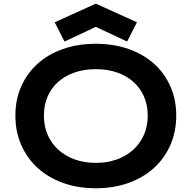

<svg xmlns="http://www.w3.org/2000/svg" viewBox="-20 -1011 1040 1042"><path d="M63.5 -383.8Q63.5 -470.2 95.2 -542Q127 -613.8 184.3 -665.3Q241.7 -716.8 322 -745.1Q402.3 -773.4 500 -773.4Q597.2 -773.4 677.7 -745.1Q758.3 -716.8 815.7 -665.3Q873 -613.8 904.8 -542Q936.5 -470.2 936.5 -383.8Q936.5 -296.9 904.8 -224.4Q873 -151.9 815.7 -99.6Q758.3 -47.4 677.7 -18.3Q597.2 10.7 500 10.7Q402.3 10.7 322 -18.3Q241.7 -47.4 184.3 -99.6Q127 -151.9 95.2 -224.4Q63.5 -296.9 63.5 -383.8ZM218.3 -383.8Q218.3 -324.7 239.5 -277.3Q260.7 -230 298.6 -196.5Q336.4 -163.1 387.9 -145Q439.5 -127 500 -127Q560.5 -127 612.1 -145Q663.6 -163.1 701.2 -196.5Q738.8 -230 760.3 -277.3Q781.7 -324.7 781.7 -383.8Q781.7 -442.9 760.3 -489.7Q738.8 -536.6 701.2 -569.1Q663.6 -601.6 612.1 -618.7Q560.5 -635.7 500 -635.7Q439.5 -635.7 387.9 -618.7Q336.4 -601.6 298.6 -569.1Q260.7 -536.6 239.5 -489.7Q218.3 -442.9 218.3 -383.8ZM276.9 -890.1 500 -991.2 723.1 -890.1 669.9 -785.6 500 -865.2 330.1 -785.6Z"/></svg>

Font: Krona One
Style: Regular
Weight: 400
Version: Version 1.003